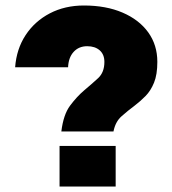

<svg xmlns="http://www.w3.org/2000/svg" viewBox="-20 -678 626 698"><path d="M203 -200Q210.5 -261.5 234.8 -294Q259 -326.5 286 -349.5Q314 -373 336.8 -394Q359.5 -415 359.5 -453Q359.5 -480 342.5 -495Q325.5 -510 297 -510Q266.5 -510 247.8 -489.5Q229 -469 227.5 -433.5H35Q40 -500 73.2 -550.5Q106.5 -601 161.2 -629.5Q216 -658 285 -658Q365.5 -658 425.5 -632.2Q485.5 -606.5 518.8 -560.5Q552 -514.5 552 -453Q552 -407 540 -377.5Q528 -348 509 -328.8Q490 -309.5 469.5 -294Q444 -275 421.8 -255.2Q399.5 -235.5 392.5 -200ZM400.5 0H196.5V-147.5H400.5Z"/></svg>

Font: Overused Grotesk Black
Style: Regular
Weight: 900
Version: Version 0.004